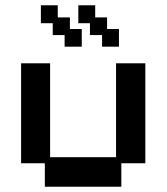

<svg xmlns="http://www.w3.org/2000/svg" viewBox="-20 -696 632 728"><path d="M150 12V-77H60V-456H170V-100H420V-456H531V-77H440V12ZM367 -519V-563H321V-608H277V-676H341V-630H386V-586H431V-519ZM225 -519V-563H180V-608H135V-676H199V-630H245V-586H290V-519Z"/></svg>

Font: Pixelify Sans Medium
Style: Regular
Weight: 500
Designer: Stefie Justprince
Foundry: Typecalism Foundryline
Version: Version 1.000;February 13, 2025;FontCreator 15.0.0.3015 64-b